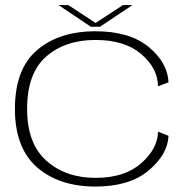

<svg xmlns="http://www.w3.org/2000/svg" viewBox="-20 -714 754 740"><path d="M348 5Q479.5 5 553 -57Q626.5 -119 629.5 -190.5L589 -206.5Q588 -141 524.2 -84.8Q460.5 -28.5 348 -28.5Q233 -28.5 158.8 -94.5Q84.5 -160.5 84.5 -294.5Q84.5 -431.5 157.8 -495.8Q231 -560 348 -560Q461 -560 524.5 -505.5Q588 -451 589 -381.5L629.5 -396.5Q626.5 -472 553.2 -532.8Q480 -593.5 348 -593.5Q208 -593.5 122.8 -520.8Q37.5 -448 37.5 -294.5Q37.5 -143.5 122.8 -69.2Q208 5 348 5ZM330 -611H365.5L490.5 -694.5H454L348.5 -625.5L243 -694.5H205.5Z"/></svg>

Font: Anybody Expanded ExtraLight
Style: Regular
Weight: 250
Width: 7
Version: Version 1.113;gftools[0.9.25]